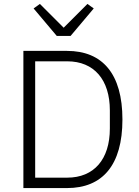

<svg xmlns="http://www.w3.org/2000/svg" viewBox="-20 -957 706 977"><path d="M99 -698H321C501 -698 603 -582 603 -349C603 -116 501 0 321 0H99ZM322 -53C459 -53 539 -147 539 -303V-395C539 -551 459 -645 322 -645H159V-53ZM269 -774 151 -914 183 -937 304 -816 425 -937 457 -914 339 -774Z"/></svg>

Font: Plexus Sans Light
Style: Regular
Weight: 300
Version: Version 2.001;PS 002.001;hotconv 1.0.70;makeotf.lib2.5.58329